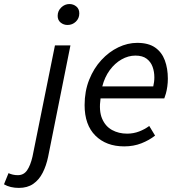

<svg xmlns="http://www.w3.org/2000/svg" viewBox="-142 -710 880 947"><path d="M-49 216.8Q-70 216.8 -88.6 212.4Q-107.2 208 -122.3 199.1L-100 144Q-89.6 148.8 -78.3 151.4Q-66.9 154 -53.9 154Q-24.9 154 -8.3 129.9Q8.3 105.8 18.3 62.3L129 -486H205.4L95.5 62.6Q86.3 107.3 68.4 142.2Q50.6 177.1 21.8 197Q-6.9 216.8 -49 216.8ZM191 -586.8Q172 -586.8 157.2 -598.6Q142.4 -610.5 142.4 -631.7Q142.4 -656.3 160 -673.2Q177.6 -690.1 200.5 -690.1Q219.9 -690.1 234.5 -678Q249.1 -666 249.1 -643.9Q249.1 -619.4 232 -603.1Q215 -586.8 191 -586.8Z M470.6 12Q381.8 12 328.5 -41.1Q275.3 -94.1 275.3 -191.4Q275.3 -260 297.8 -316.5Q320.3 -373 358 -413.8Q395.6 -454.6 441.6 -476.6Q487.5 -498.6 534.7 -498.6Q590 -498.6 623.1 -475.6Q656.1 -452.5 671 -412.4Q685.9 -372.2 685.9 -322Q685.9 -302.3 683.2 -283.2Q680.5 -264.1 676.3 -248.9Q672 -233.6 668.4 -224.8H354Q345.2 -163.8 361.4 -125.3Q377.7 -86.8 410.6 -68.8Q443.4 -50.8 484.9 -50.8Q516.1 -50.8 544.1 -61.5Q572 -72.1 594.1 -88.7L622.9 -41.2Q594 -18.4 555.5 -3.2Q517 12 470.6 12ZM362.5 -283.9H613.9Q616.3 -294.7 617.8 -305.5Q619.3 -316.3 619.3 -328.6Q619.3 -356.5 610.5 -380.7Q601.6 -405 581.3 -420.4Q561 -435.8 526 -435.8Q490.8 -435.8 457.7 -417Q424.6 -398.3 399.4 -364.1Q374.3 -329.9 362.5 -283.9Z"/></svg>

Font: Source Sans Variable
Style: Italic
Weight: 200
Italic angle: -11°
Designer: Paul D. Hunt
Foundry: Adobe Systems Incorporated
Version: Version 3.006;hotconv 1.0.111;makeotfexe 2.5.65597